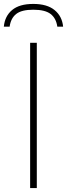

<svg xmlns="http://www.w3.org/2000/svg" viewBox="-52 -958 342 978"><path d="M101.5 0V-740H135.5V0ZM117.5 -938Q188 -938 226.2 -906.5Q264.5 -875 269.5 -822H240Q234 -865 205.8 -886.8Q177.5 -908.5 117.5 -908.5Q58 -908.5 30.5 -886.8Q3 -865 -3 -822H-32.5Q-27.5 -876 9.8 -907Q47 -938 117.5 -938Z"/></svg>

Font: Encode Sans Semi Expanded Thin
Style: Regular
Weight: 250
Width: 6
Designer: Multiple Designers
Foundry: Impallari Type
Version: Version 2.000